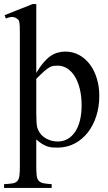

<svg xmlns="http://www.w3.org/2000/svg" viewBox="-24 -715 535 949"><path d="M379.4 -194.3Q379.4 -236.8 371.1 -272.7Q362.8 -308.6 347.2 -335Q331.5 -361.3 309.3 -376Q287.1 -390.6 259.8 -390.6Q249.5 -390.6 240.5 -389.4Q231.4 -388.2 220.5 -382.1Q209.5 -376 194.1 -362.5Q178.7 -349.1 155.3 -325.2V-157.7Q155.3 -105.5 159.7 -86.4Q163.1 -73.7 170.9 -61Q178.7 -48.3 191.4 -38.6Q204.1 -28.8 221.2 -22.5Q238.3 -16.1 259.8 -15.6Q287.1 -15.1 309.3 -27.6Q331.5 -40 347.2 -63.2Q362.8 -86.4 371.1 -119.6Q379.4 -152.8 379.4 -194.3ZM466.8 -240.7Q466.8 -188 452.1 -141.8Q437.5 -95.7 410.6 -61Q383.8 -26.4 345.9 -6.1Q308.1 14.2 261.7 14.6Q247.1 14.6 234.4 13.7Q221.7 12.7 209.5 8.5Q197.3 4.4 184.1 -3.7Q170.9 -11.7 155.3 -25.9V109.4Q155.3 135.7 157.2 152.1Q159.2 168.5 166.7 177.7Q174.3 187 189.7 190.4Q205.1 193.8 231.4 195.3V213.9H-3.9V195.3Q22 193.8 37.6 191.4Q53.2 189 61.3 180.2Q69.3 171.4 71.8 154.5Q74.2 137.7 74.2 107.4V-551.8Q74.2 -573.7 73.5 -586.9Q72.8 -600.1 71 -607.4Q69.3 -614.7 65.9 -618.2Q62.5 -621.6 57.6 -624.5Q50.3 -629.9 38.8 -631.1Q27.3 -632.3 4.9 -623.5L-1 -640.1L136.7 -694.8H155.3V-354.5Q172.4 -383.8 189.5 -404.1Q206.5 -424.3 224.1 -436.8Q241.7 -449.2 260.3 -454.6Q278.8 -460 299.3 -460Q336.4 -460 367.2 -443.1Q397.9 -426.3 420.2 -396.7Q442.4 -367.2 454.6 -327.1Q466.8 -287.1 466.8 -240.7Z"/></svg>

Font: Doulos SIL Phon
Style: Regular
Weight: 400
Designer: Walt Agee, Victor Gaultney, Peter Martin, Debbi Hosken, Becca Hirsbrunner
Foundry: SIL International
Version: Version 5.000